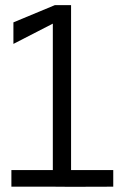

<svg xmlns="http://www.w3.org/2000/svg" viewBox="-20 -720 481 740"><path d="M416.5 -0.5 253.9 0 183.6 -0.5H23.9V-64.5H183.6V-628.9L31.7 -550.8V-633.8L191.4 -700.2H253.9V-64.5H416.5Z"/></svg>

Font: LilGrotesk
Style: Regular
Weight: 400
Designer: BSozoo
Foundry: BSozoo
Version: Version 1.004;PS 001.004;hotconv 1.0.70;makeotf.lib2.5.58329